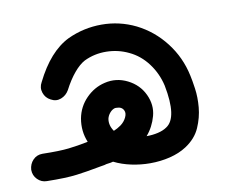

<svg xmlns="http://www.w3.org/2000/svg" viewBox="-54 -462 621 527"><g transform="rotate(-10 256.5 -198.0)"><path d="M325 1Q299 1 273 -4.5Q247 -10 225 -21Q218 -19 212 -18.5Q206 -18 200 -16Q194 -15 188 -14Q182 -13 177 -12Q151 -7 121 -3Q91 1 37 0Q22 0 11 -11Q0 -22 0 -38Q1 -54 11.5 -65Q22 -76 38 -76H39Q86 -75 111.5 -78Q137 -81 162 -86L166 -87Q153 -118 159 -153Q165 -185 187.5 -208Q210 -231 240 -238Q273 -246 304 -230.5Q335 -215 349 -185Q363 -155 355 -125.5Q347 -96 328 -74Q345 -74 360 -77.5Q375 -81 385 -88Q419 -110 401 -202Q393 -237 372 -265Q351 -293 321 -307Q292 -321 259 -321.5Q226 -322 197 -308Q182 -300 166.5 -281.5Q151 -263 137 -236Q129 -222 114.5 -216.5Q100 -211 86 -219Q72 -226 67 -241Q62 -256 70 -270Q109 -349 164 -376Q209 -397 259 -397Q309 -397 354 -375Q400 -352 432 -310.5Q464 -269 475 -217Q478 -204 481.5 -179.5Q485 -155 482.5 -127Q480 -99 468 -71.5Q456 -44 427 -25Q407 -12 380.5 -5.5Q354 1 325 1ZM242 -104Q252 -108 262 -115Q273 -123 278.5 -134.5Q284 -146 280 -154Q275 -165 260 -165H256Q248 -163 241.5 -155.5Q235 -148 233 -139Q230 -121 242 -104Z"/></g></svg>

Font: Dongol
Style: Regular
Weight: 400
Designer: Abdo Mohamed and Ibrahim Hamdi
Foundry: Protype Foundry
Version: Version 1.000;hotconv 1.0.109;makeotfexe 2.5.65596